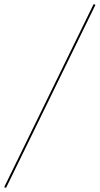

<svg xmlns="http://www.w3.org/2000/svg" viewBox="-43 -738 478 921"><path d="M-14 163 -23 160 406 -718 415 -715Z"/></svg>

Font: EauTestInfant Hairline
Style: Italic
Weight: 250
Italic angle: -12°
Designer: Christian Thalmann (Catharsis Fonts)
Version: Version 0.001;PS 000.001;hotconv 1.0.88;makeotf.lib2.5.64775